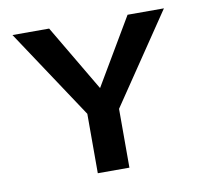

<svg xmlns="http://www.w3.org/2000/svg" viewBox="-60 -534 631 598"><g transform="rotate(-10 255.5 -235.0)"><path d="M303 -186V0H203V-188L16 -470H132L256 -260L380 -470H495Z"/></g></svg>

Font: Ysabeau SC Semibold
Style: Regular
Weight: 600
Designer: Christian Thalmann (Catharsis Fonts)
Version: Version 0.003